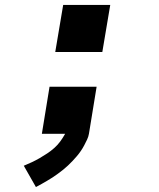

<svg xmlns="http://www.w3.org/2000/svg" viewBox="-20 -540 640 775"><path d="M203 -330 235 -520H425L393 -330ZM125 215 76 129Q93 122 109 114.5Q125 107 140.5 98Q156 89 171 79Q186 69 199.5 57Q213 45 223.5 30.5Q234 16 243 0H149L180 -190H370L339 0Q337 12 331.5 23.5Q326 35 320 46.5Q314 58 306.5 69Q299 80 290.5 90Q282 100 273 109.5Q264 119 254.5 128Q245 137 235 145Q225 153 214 161Q203 169 192.5 176Q182 183 170.5 189.5Q159 196 148 202.5Q137 209 125 215Z"/></svg>

Font: Iosevka SS04 Hv Ex Obl
Style: Regular
Weight: 900
Width: 7
Italic angle: -9°
Monospace: yes
Designer: Belleve Invis
Foundry: Belleve Invis
Version: Version 19.0.0; ttfautohint (v1.8.4)